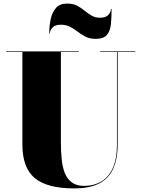

<svg xmlns="http://www.w3.org/2000/svg" viewBox="-20 -1037 790 1072"><path d="M735.5 -750V-746.5H637V-230Q637 -106.5 579 -45.8Q521 15 395 15Q243 15 174 -42.8Q105 -100.5 105 -230V-746.5H15V-750H420V-746.5H320V-240Q320 -190.5 324.5 -146.8Q329 -103 342.2 -70Q355.5 -37 381.8 -18Q408 1 450 1Q502 1 543.5 -22.5Q585 -46 609 -97Q633 -148 633 -230V-746.5H539.5V-750ZM514 -820Q481.5 -820 458 -832Q434.5 -844 414.5 -859.5Q394.5 -875 372 -887Q349.5 -899 318.5 -899Q287 -899 272.8 -882.8Q258.5 -866.5 258.5 -850H255Q255 -892.5 263.2 -930.8Q271.5 -969 293 -993Q314.5 -1017 354 -1017Q388 -1017 410.8 -1005Q433.5 -993 452.2 -977.5Q471 -962 491 -950Q511 -938 539.5 -938Q571 -938 585.2 -954.2Q599.5 -970.5 599.5 -987H603Q603 -939.5 599.2 -901.8Q595.5 -864 577 -842Q558.5 -820 514 -820Z"/></svg>

Font: Bodoni Moda 48pt Black
Style: Regular
Weight: 900
Designer: Owen Earl
Foundry: indestructible type
Version: Version 2.004